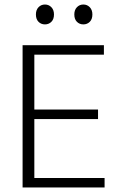

<svg xmlns="http://www.w3.org/2000/svg" viewBox="-20 -830 527 850"><path d="M80 -630H440V-588H132V-345H414V-303H132V-42H443V0H80ZM139 -766Q139 -786 150.5 -798Q162 -810 179 -810Q196 -810 207.5 -798Q219 -786 219 -766Q219 -745 207.5 -733.5Q196 -722 179 -722Q162 -722 150.5 -733.5Q139 -745 139 -766ZM309 -766Q309 -786 320.5 -798Q332 -810 349 -810Q366 -810 377.5 -798Q389 -786 389 -766Q389 -745 377.5 -733.5Q366 -722 349 -722Q332 -722 320.5 -733.5Q309 -745 309 -766Z"/></svg>

Font: Ek Mukta ExtraLight
Style: Regular
Weight: 275
Designer: Girish Dalvi and Yashodeep Gholap
Foundry: Ek Type
Version: Version 2.538;PS 1.002;hotconv 16.6.51;makeotf.lib2.5.65220;